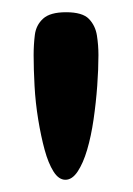

<svg xmlns="http://www.w3.org/2000/svg" viewBox="-20 -705 218 314"><path d="M87 -411Q76 -411 67.5 -424.5Q59 -438 53 -460Q47 -482 42.5 -509.5Q38 -537 36.5 -564.5Q35 -592 35 -615Q35 -632 37 -648Q39 -664 50.5 -674.5Q62 -685 88 -685Q115 -685 125.5 -674Q136 -663 138.5 -647Q141 -631 141 -615Q141 -592 139 -564.5Q137 -537 133 -509.5Q129 -482 122.5 -460Q116 -438 107 -424.5Q98 -411 87 -411Z"/></svg>

Font: Fredoka SemiCondensed Medium
Style: Regular
Weight: 500
Width: 4
Designer: Ben Nathan
Foundry: Milena B. Brandão, Ben Nathan
Version: Version 2.001